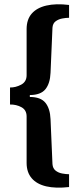

<svg xmlns="http://www.w3.org/2000/svg" viewBox="-20 -709 375 891"><path d="M300.5 159Q238.5 166 194.5 155.8Q150.5 145.5 127 118Q103.5 90.5 103.5 47V-168.5Q103.5 -198.5 79.5 -211.5Q55.5 -224.5 26.5 -224V-303Q52.5 -302.5 78 -316Q103.5 -329.5 103.5 -360V-574Q103.5 -618.5 127.2 -645.8Q151 -673 195.2 -683.2Q239.5 -693.5 300.5 -686V-626.5Q286.5 -626.5 269 -623.2Q251.5 -620 238.2 -610.2Q225 -600.5 223.5 -580.5L214.5 -371Q212.5 -322 190.8 -295Q169 -268 118.5 -268V-259Q169 -259 190.8 -232Q212.5 -205 214.5 -156L223.5 52.5Q225 72.5 238 82.8Q251 93 268.8 96.2Q286.5 99.5 300.5 99.5Z"/></svg>

Font: Chivo Medium
Style: Regular
Weight: 500
Designer: Hector Gatti
Foundry: Omnibus-Type
Version: Version 2.002